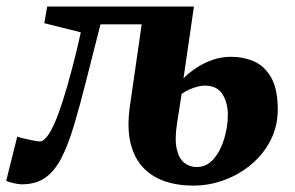

<svg xmlns="http://www.w3.org/2000/svg" viewBox="-52 -568 923 600"><path d="M432.5 -492H262Q238 -398.5 218 -318.8Q198 -239 179.2 -176.2Q160.5 -113.5 138.5 -71.5Q117.5 -32 88.5 -12Q59.5 8 16 8Q9.5 8 -1.5 6Q-12.5 4 -21.8 1.2Q-31 -1.5 -32.5 -3.5L2 -141.5Q4.5 -139.5 19.2 -136Q34 -132.5 50 -129.2Q66 -126 72 -126Q75.5 -126 78.8 -127.2Q82 -128.5 85.5 -131.5Q89 -134.5 92.8 -138.8Q96.5 -143 101 -149.5Q116 -173 130.5 -212.8Q145 -252.5 158.2 -299Q171.5 -345.5 182.5 -390Q193.5 -434.5 200.5 -467L86.5 -495.5L95.5 -547.5H554ZM552 12Q502 12 461.8 -2Q421.5 -16 394 -45.8Q366.5 -75.5 355.5 -122.8Q344.5 -170 354 -237L391 -493.5L439 -524.5L554 -547.5L521.5 -323.5Q537.5 -339.5 560.2 -355Q583 -370.5 611 -380.5Q639 -390.5 670 -390.5Q708.5 -390.5 741.5 -376.2Q774.5 -362 795.2 -326Q816 -290 816 -226Q816 -174 794 -130.5Q772 -87 734.2 -55Q696.5 -23 649.2 -5.5Q602 12 552 12ZM562.5 -46Q593.5 -46 615 -70.5Q636.5 -95 648.2 -133Q660 -171 660 -209.5Q660 -246.5 643.2 -273.5Q626.5 -300.5 587 -300.5Q578.5 -300.5 566.2 -297.5Q554 -294.5 540.8 -288.8Q527.5 -283 515.5 -274.5Q512 -252 508.5 -228.8Q505 -205.5 501 -181Q493.5 -131.5 500.5 -101.8Q507.5 -72 524.2 -59Q541 -46 562.5 -46Z"/></svg>

Font: Merriweather 36pt Black
Style: Italic
Weight: 900
Italic angle: -7.8°
Version: Version 2.101